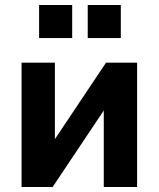

<svg xmlns="http://www.w3.org/2000/svg" viewBox="-20 -746 634 766"><path d="M66 0V-496H199V-152H173L403 -496H527V0H394V-344H420L190 0ZM330 -594V-726H462V-594ZM136 -594V-726H268V-594Z"/></svg>

Font: Nunito Sans 10pt SemiCondensed ExtraBold
Style: Regular
Weight: 800
Width: 4
Designer: Vernon Adams
Foundry: Vernon Adams
Version: Version 3.101;gftools[0.9.27]